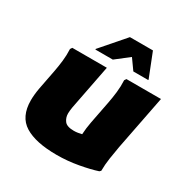

<svg xmlns="http://www.w3.org/2000/svg" viewBox="-174 -909 1040 1069"><g transform="rotate(30 346.0 -374.0)"><path d="M56 -180Q56 -198 58 -218Q60 -238 64 -260L88 -384Q95 -420 99.5 -458.5Q104 -497 102 -536L110 -548H332L276 -260Q274 -248 273 -237.5Q272 -227 272 -220Q272 -193 287.5 -172.5Q303 -152 348 -152Q361 -152 373.5 -154Q386 -156 398 -159Q400 -198 408 -240L436 -384Q443 -420 447.5 -458.5Q452 -497 450 -536L458 -548H680L612 -200Q605 -162 598.5 -118.5Q592 -75 592 -36L584 -28Q539 -13 470 -0.5Q401 12 332 12Q197 12 126.5 -31.5Q56 -75 56 -180ZM226 -604V-608L358 -760H506L566 -608V-604H470L423 -670L338 -604Z"/></g></svg>

Font: Kufam Black
Style: Italic
Weight: 900
Italic angle: -11°
Designer: Artur Schmal
Foundry: Original Type
Version: Version 1.301; ttfautohint (v1.8.3)